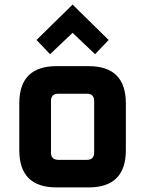

<svg xmlns="http://www.w3.org/2000/svg" viewBox="-20 -816 632 836"><path d="M64 -162V-366Q64 -528 226 -528H366Q528 -528 528 -366V-162Q528 0 366 0H226Q64 0 64 -162ZM202 -152Q202 -120 234 -120H358Q390 -120 390 -152V-376Q390 -408 358 -408H234Q202 -408 202 -376ZM139 -642 296 -796 453 -642 394 -580 296 -673 198 -580Z"/></svg>

Font: Oxanium
Style: Bold
Weight: 700
Designer: Severin Meyer
Version: Version 2.000